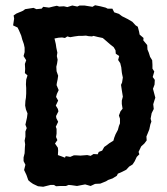

<svg xmlns="http://www.w3.org/2000/svg" viewBox="-20 -703 637 733"><path d="M145 10 125 8 106 -1 96 -8 88 -15 81 -35 72 -54 77 -74 70 -88V-102L74 -118L75 -140L76 -152L74 -166L77 -181V-201L82 -214L77 -227L83 -254L85 -270L79 -285L76 -300L77 -318L79 -330L80 -346V-367L79 -381L80 -399L85 -415L75 -424L76 -440L75 -459L80 -473L70 -489L74 -504V-521L71 -535L65 -552L61 -567L52 -588L47 -598L30 -606L34 -632L32 -644L42 -651L68 -662L76 -668L108 -673L119 -668L139 -670L145 -677L167 -674L183 -678L197 -681L206 -678L224 -679L237 -676L256 -682L275 -678L284 -682H302L333 -677L343 -683L363 -679L383 -674L391 -670H409L416 -656L434 -650L446 -641L468 -630L485 -620L498 -606L506 -601L511 -582L513 -571L528 -558L527 -549L542 -531L543 -514L548 -502L553 -486L561 -473L562 -456V-441L569 -430L563 -409L571 -398L570 -380L564 -364L573 -330L569 -318L565 -305L567 -287L559 -271L555 -250L558 -239L554 -228L550 -209L544 -194L539 -182L540 -167L531 -155L519 -144L509 -123L512 -114L502 -104L494 -87L486 -75L473 -67L462 -55L442 -45L430 -40L426 -32L410 -22L393 -16L385 -11L363 -2L343 -1L326 7L305 1L274 7L253 4L242 3L232 7H211L194 8L186 3H173ZM228 -101 231 -107 248 -104 262 -110H270L287 -109L313 -111L326 -108L337 -115L353 -114L357 -123L370 -128L378 -142L388 -149L397 -156L413 -166L416 -177L421 -190L430 -207L434 -222L438 -232V-250L434 -262L440 -278L448 -288L445 -306V-319L449 -334L445 -359L442 -379L446 -388L449 -407L446 -421L445 -427L443 -446L439 -462L431 -474L435 -489L422 -498L421 -511L414 -523L400 -534L392 -541L377 -554L372 -558L353 -562L337 -566L331 -564L318 -565L308 -567L293 -566H280L265 -564L248 -561L237 -564L228 -558L217 -560L203 -559L188 -556L193 -535L195 -521L199 -502L197 -489L200 -475L198 -461L195 -448L196 -431L202 -414L200 -400L197 -386L196 -378L204 -359L197 -344L194 -333L202 -319L193 -300L201 -287L203 -278L194 -260L195 -252L202 -238L193 -219L196 -211V-193L194 -180L199 -168L190 -155L201 -139L202 -128L201 -111L215 -106Z"/></svg>

Font: Winky Rough Medium
Style: Regular
Weight: 500
Designer: Simon Atzbach
Foundry: typofactur
Version: Version 1.206; ttfautohint (v1.8.4.7-5d5b)